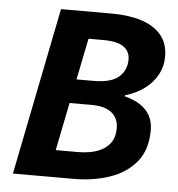

<svg xmlns="http://www.w3.org/2000/svg" viewBox="-49 -698 691 745"><g transform="rotate(5 296.5 -326.0)"><path d="M28.5 0 158.8 -651.8H357.7Q422.8 -651.8 472.3 -636Q521.8 -620.2 549.6 -587.4Q577.3 -554.6 577.3 -503.2Q577.3 -465.5 559.8 -432.9Q542.3 -400.3 510.2 -376.6Q478.1 -352.9 435.6 -340.5L433.9 -336.5Q470 -327.8 495.3 -311.1Q520.6 -294.5 533.7 -270.4Q546.7 -246.4 546.7 -214.2Q546.7 -137.6 508 -90.5Q469.2 -43.4 405.2 -21.7Q341.1 0 264.6 0ZM242.5 -385.4H307.8Q376.5 -385.4 406.7 -411.5Q436.9 -437.6 436.9 -479.7Q436.9 -511.9 411.8 -529.3Q386.7 -546.7 333.4 -546.7H275.1ZM186.1 -105.1H271.3Q317.5 -105.1 349.4 -117.2Q381.2 -129.4 397.9 -152.3Q414.6 -175.3 414.6 -208.8Q414.6 -248.6 388.3 -270.2Q362.1 -291.9 309.3 -291.9H223.7Z"/></g></svg>

Font: Source Sans Variable
Style: Italic
Weight: 200
Italic angle: -11°
Designer: Paul D. Hunt
Foundry: Adobe Systems Incorporated
Version: Version 3.006;hotconv 1.0.111;makeotfexe 2.5.65597